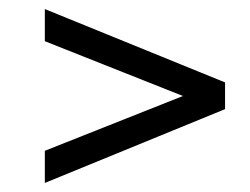

<svg xmlns="http://www.w3.org/2000/svg" viewBox="-20 -488 552 424"><path d="M79 -155 384 -276 79 -397V-468L477 -306V-247L79 -84Z"/></svg>

Font: D-DIN
Style: DIN-Italic
Weight: 400
Italic angle: -12°
Designer: Charles Nix
Foundry: Datto Inc.
Version: Version 1.00